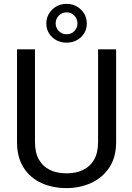

<svg xmlns="http://www.w3.org/2000/svg" viewBox="-20 -967 688 997"><path d="M489.3 -710.9H583V-230Q583 -149.9 547.4 -96.7Q511.7 -43.5 452.9 -16.8Q394 9.8 325.2 9.8Q252.9 9.8 194.6 -16.8Q136.2 -43.5 102.3 -96.7Q68.4 -149.9 68.4 -230V-710.9H161.6V-230Q161.6 -174.3 182.1 -138.2Q202.6 -102.1 239.5 -84.5Q276.4 -66.9 325.2 -66.9Q374.5 -66.9 411.4 -84.5Q448.2 -102.1 468.8 -138.2Q489.3 -174.3 489.3 -230ZM220.7 -845.2Q220.7 -887.2 251 -917Q281.2 -946.8 325.7 -946.8Q370.1 -946.8 400.4 -917Q430.7 -887.2 430.7 -845.2Q430.7 -802.2 400.4 -773.9Q370.1 -745.6 325.7 -745.6Q281.2 -745.6 251 -773.9Q220.7 -802.2 220.7 -845.2ZM269 -845.2Q269 -823.7 284.9 -806.4Q300.8 -789.1 325.7 -789.1Q350.6 -789.1 366.5 -805.9Q382.3 -822.8 382.3 -845.2Q382.3 -868.2 366.5 -885.5Q350.6 -902.8 325.7 -902.8Q300.8 -902.8 284.9 -885.5Q269 -868.2 269 -845.2Z"/></svg>

Font: Vazirmatn
Style: Regular
Weight: 400
Designer: Saber Rastikerdar
Foundry: Saber Rastikerdar
Version: Version 33.003;September 2, 2022;FontCreator 14.0.0.2862 64-